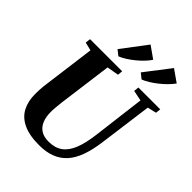

<svg xmlns="http://www.w3.org/2000/svg" viewBox="-279 -1150 1302 1302"><g transform="rotate(45 372.0 -499.0)"><path d="M676 -691.5 624.5 -306Q613.5 -225 592 -165.5Q570.5 -106 535.8 -67.2Q501 -28.5 451.2 -9.2Q401.5 10 335.5 10Q240 10 181.8 -18Q123.5 -46 97 -96.8Q70.5 -147.5 70.5 -215.5Q70.5 -234.5 71.2 -254.5Q72 -274.5 74.5 -295.5L126.5 -691.5L66.5 -706L71 -743H379L375.5 -706.5L290.5 -691.5L239 -303.5Q236 -275 233.5 -249.2Q231 -223.5 231.5 -203Q231.5 -161 244.5 -126.8Q257.5 -92.5 286.5 -72.5Q315.5 -52.5 363.5 -52.5Q424 -52.5 463.2 -81Q502.5 -109.5 525.5 -167.5Q548.5 -225.5 559.5 -313.5L606.5 -691L530.5 -706.5L534.5 -743H744L740 -706.5ZM250.5 -827 387 -1007.5 472.5 -947Q459.5 -926.5 438 -903.8Q416.5 -881 390.5 -859.8Q364.5 -838.5 338.2 -822Q312 -805.5 289 -796.5ZM473.5 -827 612 -1007 699 -946Q684.5 -925.5 662.5 -903Q640.5 -880.5 614.2 -859.5Q588 -838.5 561.2 -822Q534.5 -805.5 511.5 -796.5Z"/></g></svg>

Font: Merriweather 72pt ExtraBold
Style: Italic
Weight: 800
Italic angle: -7.8°
Version: Version 2.101